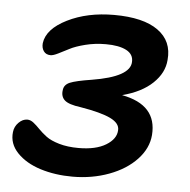

<svg xmlns="http://www.w3.org/2000/svg" viewBox="-43 -535 600 606"><g transform="rotate(5 256.5 -232.0)"><path d="M208 27.8Q152.8 27.8 106.2 13.2Q59.6 -1.5 32 -30.3Q4.4 -59.1 8.8 -96.2Q10.7 -113.8 23.4 -126.5Q36.1 -139.2 50.8 -139.2Q61 -139.2 70.8 -131.3Q80.6 -123.5 91.1 -112.5Q101.6 -101.6 116.2 -90.6Q130.9 -79.6 157.5 -71.8Q184.1 -64 219.2 -64Q273.9 -64 305.9 -83.5Q337.9 -103 338.9 -130.9Q340.3 -152.8 310.1 -167.5Q279.8 -182.1 214.8 -192.9Q176.8 -197.8 163.8 -209.5Q150.9 -221.2 153.8 -241.2Q155.3 -258.8 173.8 -266.6Q192.4 -274.4 242.2 -282.2Q362.3 -301.8 363.8 -349.1Q365.2 -373.5 342 -385.7Q318.8 -397.9 276.9 -397.9Q242.7 -397.9 211.9 -390.1Q181.2 -382.3 163.6 -373Q146 -363.8 130.1 -356Q114.3 -348.1 106 -348.1Q91.3 -348.1 84 -358.4Q76.7 -368.7 78.1 -383.8Q84 -429.2 147.2 -460.7Q210.4 -492.2 294.9 -492.2Q387.7 -492.2 434.3 -458.7Q481 -425.3 475.1 -365.2Q472.2 -324.2 437.7 -291.3Q403.3 -258.3 341.8 -242.2Q454.1 -221.2 446.8 -125Q443.4 -82.5 410.4 -47.4Q377.4 -12.2 323.7 7.8Q270 27.8 208 27.8Z"/></g></svg>

Font: Shantell Sans Bouncy
Style: Italic
Weight: 500
Italic angle: -11.31°
Designer: Stephen Nixon, Anya Danilova, Shantell Martin
Foundry: Arrow Type
Version: Version 1.006;[9816181b4]